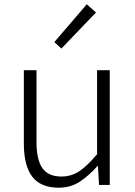

<svg xmlns="http://www.w3.org/2000/svg" viewBox="-20 -861 629 894"><path d="M253 13Q170 13 130.5 -38Q91 -89 91 -193V-534H150V-200Q150 -117 177.5 -78Q205 -39 266 -39Q312 -39 349.5 -64Q387 -89 432 -143V-534H491V0H441L436 -88H434Q394 -43 351.5 -15Q309 13 253 13ZM266 -635 233 -665 384 -841 427 -803Z"/></svg>

Font: Noto Sans KR Thin Light
Style: Regular
Weight: 300
Version: Version 2.004-H2;hotconv 1.0.118;makeotfexe 2.5.65603